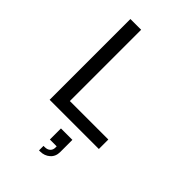

<svg xmlns="http://www.w3.org/2000/svg" viewBox="-279 -805 1175 1175"><g transform="rotate(45 309.0 -217.0)"><path d="M124 -699H217V-82H550V0H124ZM297 171V75H396V180Q396 219 370 242Q344 265 306 265H297V226H308Q330 226 343 214Q356 202 356 182V171Z"/></g></svg>

Font: Fragment Mono SC
Style: Regular
Weight: 400
Monospace: yes
Designer: Wei Huang based on Nimbus Sans by URW Studio, based on Helvetica by Max Miedinger.
Foundry: Wei Huang
Version: Version 1.012; ttfautohint (v1.8.4.7-5d5b)